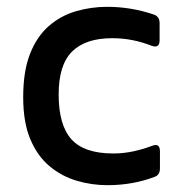

<svg xmlns="http://www.w3.org/2000/svg" viewBox="-20 -533 536 563"><path d="M295 10Q249 10 205 -3Q161 -16 125.5 -45.5Q90 -75 69 -124.5Q48 -174 48 -248Q48 -324 68 -375Q88 -426 123 -456.5Q158 -487 202.5 -500Q247 -513 294 -513Q365 -513 432 -490Q448 -484 448 -465V-415Q448 -390 424 -399Q396 -410 367.5 -415.5Q339 -421 309 -421Q231 -421 191.5 -382Q152 -343 152 -256Q152 -166 189.5 -124.5Q227 -83 312 -83Q342 -83 370 -89Q398 -95 425 -105Q449 -115 449 -89V-39Q449 -21 435 -15Q370 10 295 10Z"/></svg>

Font: Pitagon Sans Medium
Style: Regular
Weight: 500
Designer: Travis Tran
Foundry: Pitagon
Version: Version 1.001; ttfautohint (v1.8.4.7-5d5b);gftools[0.9.26]